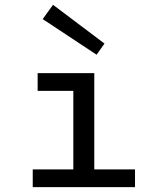

<svg xmlns="http://www.w3.org/2000/svg" viewBox="-20 -764 654 784"><path d="M279.4 -465.3H365V0H279.4ZM133.7 -465.3H322.7V-393H133.7ZM113.7 -72.3H531.3V0H113.7ZM406.7 -586.1 374.4 -540.6 154.4 -686 196.5 -744.4Z"/></svg>

Font: Intel One Mono Light
Style: Regular
Weight: 300
Monospace: yes
Designer: Fred Shallcrass
Foundry: Frere-Jones Type LLC
Version: Version 1.004